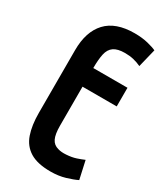

<svg xmlns="http://www.w3.org/2000/svg" viewBox="-203 -863 816 963"><g transform="rotate(30 205.0 -382.0)"><path d="M187 -533Q187 -583 194 -615Q201 -647 223 -662.5Q245 -678 288 -678Q315 -678 338 -672.5Q361 -667 382 -657L408 -763Q392 -771 358 -779.5Q324 -788 280 -788Q171 -788 117 -730Q63 -672 63 -565V-202Q63 -130 80.5 -79.5Q98 -29 141 -2.5Q184 24 260 24Q306 24 344.5 12.5Q383 1 407 -11L384 -115Q366 -107 342 -99Q318 -91 286 -89Q258 -87 239 -93Q211 -100 199 -125Q187 -150 187 -199V-425H385V-533Z"/></g></svg>

Font: Repo DemiBold
Style: Regular
Weight: 600
Designer: Stefan Peev
Foundry: Context Ltd
Version: Version 1.502